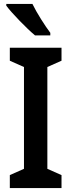

<svg xmlns="http://www.w3.org/2000/svg" viewBox="-20 -957 363 977"><path d="M145 -937H12V-928C40 -890 117 -811 158 -777H236V-790C210 -824 166 -893 145 -937ZM293 0V-66L221 -98V-616L293 -648V-714H30V-648L102 -616V-98L30 -66V0Z"/></svg>

Font: Noto Sans Gurmukhi UI Condensed SemiBold
Style: Regular
Weight: 600
Width: 3
Designer: Jelle Bosma - Monotype Design Team
Foundry: Monotype Imaging Inc.
Version: Version 2.004